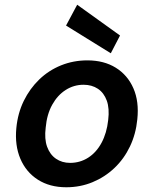

<svg xmlns="http://www.w3.org/2000/svg" viewBox="-20 -779 649 811"><path d="M260 12Q190 12 140 -20Q90 -52 66 -108.5Q42 -165 49 -238Q55 -301 80.5 -353Q106 -405 146 -443.5Q186 -482 238 -503Q290 -524 349 -524Q419 -524 469 -493Q519 -462 543.5 -406Q568 -350 560 -275Q554 -213 529 -160.5Q504 -108 463.5 -69.5Q423 -31 371 -9.5Q319 12 260 12ZM276 -91Q318 -91 352.5 -113Q387 -135 409 -176Q431 -217 437 -272Q443 -321 431 -354Q419 -387 393.5 -404Q368 -421 333 -421Q292 -421 257.5 -399Q223 -377 200.5 -336.5Q178 -296 173 -240Q167 -192 179 -159Q191 -126 216.5 -108.5Q242 -91 276 -91ZM448 -554 259 -671 306 -759 487 -629Z"/></svg>

Font: DM Sans 12pt SemiBold
Style: Italic
Weight: 600
Italic angle: -10°
Version: Version 4.004;gftools[0.9.30]